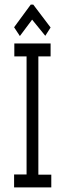

<svg xmlns="http://www.w3.org/2000/svg" viewBox="-20 -811 290 831"><path d="M41 0V-56H95V-567H42V-623H199V-567H146V-55H202V0ZM66 -655 41 -693 113 -791H124L199 -692L176 -656L119 -726Z"/></svg>

Font: Inconsolata UltraCondensed
Style: Regular
Weight: 400
Width: 1
Monospace: yes
Designer: Raph Levien, Cyreal, Brenton Simpson
Foundry: Raph Levien, Cyreal, Google
Version: Version 3.000; ttfautohint (v1.8.2.53-6de2)